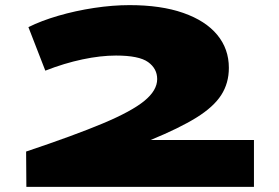

<svg xmlns="http://www.w3.org/2000/svg" viewBox="-20 -730 1088 750"><path d="M82 -138Q270 -201 382 -248Q494 -295 544 -336Q594 -377 594 -421Q594 -462 558.5 -487.5Q523 -513 433 -513Q373 -513 302 -498Q231 -483 157 -454L91 -624Q141 -649 208 -668.5Q275 -688 347.5 -699Q420 -710 486 -710Q609 -710 696 -679.5Q783 -649 828.5 -594Q874 -539 874 -465Q874 -405 844 -358.5Q814 -312 747 -270.5Q680 -229 568 -183H972V0H83Z"/></svg>

Font: Georama ExtraExtended ExtraBold
Style: Regular
Weight: 800
Width: 8
Designer: Jean-Baptiste Levee
Foundry: Production Type
Version: Version 1.000